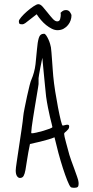

<svg xmlns="http://www.w3.org/2000/svg" viewBox="-20 -821 446 916"><path d="M354 44Q355 48 355 51.5Q355 55 355 57Q355 67 350.5 71Q346 75 333 75Q321 75 317 71Q311 65 301 40Q291 15 280 -19Q269 -53 258.5 -92Q248 -131 240 -166Q229 -161 210 -155.5Q191 -150 171 -145Q148 -140 123 -134Q114 -91 109.5 -60.5Q105 -30 101.5 -10.5Q98 9 92.5 18.5Q87 28 75 28Q67 28 61 19Q55 10 55 -8Q55 -17 60 -50Q65 -83 71 -123.5Q77 -164 83 -204Q89 -244 91 -267Q92 -279 97.5 -306Q103 -333 109 -361.5Q115 -390 121 -413Q127 -436 129 -439Q145 -476 149.5 -515Q154 -554 156.5 -586.5Q159 -619 165 -639.5Q171 -660 190 -660Q195 -660 200.5 -652Q206 -644 211 -633Q216 -622 219 -611.5Q222 -601 223 -595Q224 -589 225.5 -571Q227 -553 228.5 -531.5Q230 -510 231.5 -489.5Q233 -469 234 -458Q237 -425 243.5 -384Q250 -343 257 -307Q264 -271 270 -246.5Q276 -222 279 -222Q283 -222 289.5 -224Q296 -226 302 -226Q310 -226 310 -218Q310 -210 306 -205Q302 -200 297.5 -196Q293 -192 289.5 -189Q286 -186 286 -182Q286 -174 295 -141L311 -82Q313 -74 320 -55Q327 -36 334.5 -15.5Q342 5 348 22.5Q354 40 354 44ZM132 -185Q138 -185 154 -188.5Q170 -192 187 -197Q204 -202 217 -207Q230 -212 230 -215Q230 -218 226.5 -230.5Q223 -243 218.5 -262.5Q214 -282 209 -307Q204 -332 200 -360Q198 -378 195 -409Q192 -440 189 -470.5Q186 -501 184 -523Q182 -545 182 -545Q182 -545 179 -530.5Q176 -516 172.5 -498.5Q169 -481 166.5 -465.5Q164 -450 164 -448V-420Q164 -418 161.5 -402.5Q159 -387 155 -363.5Q151 -340 146.5 -312.5Q142 -285 138 -260Q134 -235 131.5 -215.5Q129 -196 129 -189Q129 -185 132 -185ZM321 -747Q321 -736 317 -724Q313 -712 304.5 -701.5Q296 -691 283.5 -684Q271 -677 254 -677Q241 -677 227 -684Q213 -691 200 -701.5Q187 -712 175.5 -725.5Q164 -739 155 -753L101 -711Q93 -705 85 -705Q74 -705 72 -709Q70 -713 70 -720Q70 -726 81.5 -739.5Q93 -753 108.5 -766.5Q124 -780 139.5 -790.5Q155 -801 163 -801Q173 -801 184 -788.5Q195 -776 206 -762Q221 -743 232 -731Q243 -719 253 -719Q264 -719 267 -730.5Q270 -742 270 -752Q270 -754 269.5 -756Q269 -758 269 -760Q277 -768 282.5 -770.5Q288 -773 295 -773Q307 -773 314 -763Q321 -753 321 -747Z"/></svg>

Font: Reenie Beanie
Style: Regular
Weight: 500
Designer: James Grieshaber
Foundry: James Grieshaber
Version: Version 1.000